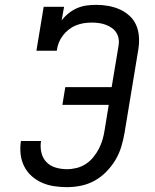

<svg xmlns="http://www.w3.org/2000/svg" viewBox="-20 -763 640 791"><path d="M256 8Q229 8 202.5 4Q176 0 152.5 -10.5Q129 -21 110 -38Q91 -55 79.5 -78Q68 -101 65 -127.5Q62 -154 66 -181Q66 -181 66 -181.5Q66 -182 66 -182H149Q149 -182 149 -182Q149 -182 149 -182Q145 -158 150.5 -134.5Q156 -111 171.5 -95Q187 -79 209.5 -72.5Q232 -66 256 -66Q276 -66 296 -71Q316 -76 333.5 -87.5Q351 -99 364.5 -115.5Q378 -132 387.5 -150.5Q397 -169 402.5 -188Q408 -207 411 -227L428 -331H237L249 -404H440L468 -572Q471 -587 469 -601.5Q467 -616 459.5 -628Q452 -640 440.5 -648Q429 -656 415.5 -661Q402 -666 387.5 -668Q373 -670 358 -670Q342 -670 325.5 -667.5Q309 -665 293 -658.5Q277 -652 263 -641Q249 -630 238.5 -616Q228 -602 222 -586.5Q216 -571 214 -554H130L160 -735H244L234 -679Q247 -696 263.5 -709Q280 -722 299 -730Q318 -738 337.5 -740.5Q357 -743 377 -743Q402 -743 427 -738.5Q452 -734 474 -724Q496 -714 514 -697.5Q532 -681 541.5 -658.5Q551 -636 552.5 -610.5Q554 -585 550 -560L493 -215Q488 -186 479.5 -158Q471 -130 455.5 -104Q440 -78 418 -55.5Q396 -33 369.5 -18.5Q343 -4 314 2Q285 8 256 8Z"/></svg>

Font: Iosevka Slab Extended
Style: Italic
Weight: 400
Width: 7
Italic angle: -9°
Monospace: yes
Designer: Belleve Invis
Foundry: Belleve Invis
Version: Version 11.1.0; ttfautohint (v1.8.3)